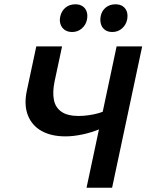

<svg xmlns="http://www.w3.org/2000/svg" viewBox="-20 -874 684 894"><path d="M383 0 523 -658H642L502 0ZM285 -239Q218 -239 173 -264.5Q128 -290 109.5 -338Q91 -386 105 -452L149 -658H269L234 -494Q224 -445 231 -409Q238 -373 266.5 -353.5Q295 -334 346 -334Q368 -334 393 -337.5Q418 -341 440.5 -347.5Q463 -354 475 -362L519 -317Q489 -292 448 -274.5Q407 -257 364 -248Q321 -239 285 -239ZM316 -725Q295 -725 281 -735Q267 -745 261.5 -762Q256 -779 261 -799Q267 -824 285.5 -839Q304 -854 331 -854Q351 -854 364.5 -845Q378 -836 383.5 -820Q389 -804 385 -783Q380 -758 361 -741.5Q342 -725 316 -725ZM503 -725Q482 -725 468.5 -735Q455 -745 450 -762Q445 -779 449 -799Q454 -824 472.5 -839Q491 -854 518 -854Q538 -854 551.5 -845Q565 -836 570.5 -820Q576 -804 572 -783Q567 -758 548 -741.5Q529 -725 503 -725Z"/></svg>

Font: Ysabeau Infant
Style: Bold Italic
Weight: 700
Italic angle: -12°
Designer: Christian Thalmann (Catharsis Fonts)
Version: Version 2.001;gftools[0.9.30]; featfreeze: ss01,ss02,lnum